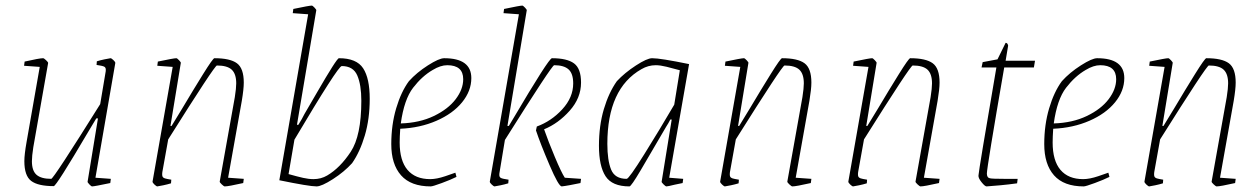

<svg xmlns="http://www.w3.org/2000/svg" viewBox="-20 -657 4501 686"><path d="M321 -22 376 -18 374 -3Q317 9 309 9Q306 9 299 1.5Q292 -6 293 -8L330 -234H324L294 -184Q181 8 172 8Q116 8 91.5 -10.5Q67 -29 67 -81Q67 -105 75 -150L122 -418L66 -422L68 -437Q121 -449 134 -449Q137 -449 144.5 -442Q152 -435 152 -432L99 -131Q94 -99 94 -81Q94 -47 110.5 -32.5Q127 -18 163 -18Q171 -18 338 -285L357 -398Q358 -402 358 -408Q358 -416 352 -419Q346 -422 325 -425L326 -438Q339 -442 353.5 -445Q368 -448 375 -449Q378 -449 385 -442.5Q392 -436 392 -432Z M795 -22 851 -18 849 -3Q796 9 783 9Q780 9 772.5 2Q765 -5 765 -8L819 -310Q824 -342 824 -359Q824 -393 808 -408Q792 -423 755 -423Q747 -423 581 -159L560 -42Q558 -27 563 -23Q568 -19 578 -17.5Q588 -16 592 -15L591 -2Q578 2 563.5 5Q549 8 542 9Q539 9 532 2.5Q525 -4 525 -8L597 -418L542 -422L544 -437Q601 -449 610 -449Q613 -449 620 -441.5Q627 -434 626 -432L589 -207H593Q622 -255 632 -271Q670 -335 705.5 -392Q741 -449 746 -449Q802 -449 826.5 -431Q851 -413 851 -362Q851 -339 844 -297Z M1301 -304Q1301 -232 1283.5 -173Q1266 -114 1238 -74Q1210 -43 1169.5 -17Q1129 9 1111 9Q1085 9 978 -13L1081 -606L1026 -610L1028 -625Q1085 -637 1094 -637Q1097 -637 1104 -629.5Q1111 -622 1110 -620L1041 -211H1046Q1053 -222 1058.5 -232Q1064 -242 1068 -250Q1081 -272 1114 -329Q1147 -386 1167 -417.5Q1187 -449 1191 -449Q1254 -449 1277.5 -413Q1301 -377 1301 -304ZM1271 -297Q1271 -354 1256.5 -387.5Q1242 -421 1201 -421Q1188 -421 1032 -158L1011 -35Q1043 -26 1063 -21.5Q1083 -17 1100 -17Q1127 -17 1149 -30Q1195 -57 1233 -114.5Q1271 -172 1271 -297Z M1410 -197Q1408 -167 1408 -148Q1408 -83 1436 -50Q1464 -17 1517 -17Q1540 -17 1571 -27.5Q1602 -38 1607 -40L1611 -25Q1591 -15 1558.5 -3Q1526 9 1519 9Q1448 9 1413 -30.5Q1378 -70 1378 -142Q1378 -211 1395.5 -270Q1413 -329 1441 -367Q1469 -398 1509 -423.5Q1549 -449 1567 -449Q1664 -449 1664 -378Q1664 -332 1631 -291.5Q1598 -251 1539.5 -225.5Q1481 -200 1410 -197ZM1412 -216Q1479 -218 1530 -242.5Q1581 -267 1608 -302.5Q1635 -338 1635 -374Q1635 -424 1578 -424Q1554 -424 1526 -407Q1488 -385 1456 -343.5Q1424 -302 1412 -216Z M1998 -22 2056 -18 2054 -3Q2035 1 2016 4.5Q1997 8 1987 9Q1976 9 1943.5 -67Q1911 -143 1895 -191L1898 -205Q1950 -224 1989 -266.5Q2028 -309 2028 -359Q2028 -394 2011.5 -409Q1995 -424 1960 -424Q1952 -424 1784 -157L1765 -42Q1764 -38 1764 -32Q1764 -24 1770 -21Q1776 -18 1797 -15L1796 -2Q1783 2 1768.5 5Q1754 8 1747 9Q1744 9 1737 2.5Q1730 -4 1730 -8L1834 -606L1779 -610L1781 -625Q1838 -637 1846 -637Q1849 -637 1856 -629.5Q1863 -622 1862 -620L1793 -207H1798L1813 -232Q1941 -449 1952 -449Q2006 -449 2031 -430.5Q2056 -412 2056 -362Q2056 -307 2015.5 -261.5Q1975 -216 1924 -195Q1939 -152 1962.5 -96Q1986 -40 1998 -22Z M2371 -22 2421 -18 2419 -3Q2412 -2 2404.5 0Q2397 2 2390 3Q2366 9 2361 9Q2358 9 2350.5 1.5Q2343 -6 2344 -8L2380 -230H2375Q2368 -216 2360 -204Q2303 -106 2269 -48.5Q2235 9 2229 9Q2167 9 2143.5 -27.5Q2120 -64 2120 -136Q2120 -208 2137.5 -267Q2155 -326 2184 -367Q2212 -397 2252 -423Q2292 -449 2310 -449Q2340 -449 2442 -428ZM2389 -283 2409 -406Q2384 -413 2361.5 -418.5Q2339 -424 2323 -424Q2296 -424 2272 -410Q2150 -341 2150 -143Q2150 -84 2163.5 -51Q2177 -18 2219 -18Q2227 -18 2282 -106Q2337 -194 2389 -283Z M2823 -22 2879 -18 2877 -3Q2824 9 2811 9Q2808 9 2800.5 2Q2793 -5 2793 -8L2847 -310Q2852 -342 2852 -359Q2852 -393 2836 -408Q2820 -423 2783 -423Q2775 -423 2609 -159L2588 -42Q2586 -27 2591 -23Q2596 -19 2606 -17.5Q2616 -16 2620 -15L2619 -2Q2606 2 2591.5 5Q2577 8 2570 9Q2567 9 2560 2.5Q2553 -4 2553 -8L2625 -418L2570 -422L2572 -437Q2629 -449 2638 -449Q2641 -449 2648 -441.5Q2655 -434 2654 -432L2617 -207H2621Q2650 -255 2660 -271Q2698 -335 2733.5 -392Q2769 -449 2774 -449Q2830 -449 2854.5 -431Q2879 -413 2879 -362Q2879 -339 2872 -297Z M3281 -22 3337 -18 3335 -3Q3282 9 3269 9Q3266 9 3258.5 2Q3251 -5 3251 -8L3305 -310Q3310 -342 3310 -359Q3310 -393 3294 -408Q3278 -423 3241 -423Q3233 -423 3067 -159L3046 -42Q3044 -27 3049 -23Q3054 -19 3064 -17.5Q3074 -16 3078 -15L3077 -2Q3064 2 3049.5 5Q3035 8 3028 9Q3025 9 3018 2.5Q3011 -4 3011 -8L3083 -418L3028 -422L3030 -437Q3087 -449 3096 -449Q3099 -449 3106 -441.5Q3113 -434 3112 -432L3075 -207H3079Q3108 -255 3118 -271Q3156 -335 3191.5 -392Q3227 -449 3232 -449Q3288 -449 3312.5 -431Q3337 -413 3337 -362Q3337 -339 3330 -297Z M3476 -30Q3477 -49 3540 -416H3487L3491 -435L3544 -445L3573 -504Q3580 -504 3582 -494L3573 -440H3678L3674 -416H3568Q3506 -58 3506 -37Q3506 -22 3517 -20Q3525 -18 3568 -18H3616L3614 -2Q3586 2 3554 5Q3522 8 3505 9Q3499 9 3487 -6Q3475 -21 3476 -30Z M3743 -197Q3741 -167 3741 -148Q3741 -83 3769 -50Q3797 -17 3850 -17Q3873 -17 3904 -27.5Q3935 -38 3940 -40L3944 -25Q3924 -15 3891.5 -3Q3859 9 3852 9Q3781 9 3746 -30.5Q3711 -70 3711 -142Q3711 -211 3728.5 -270Q3746 -329 3774 -367Q3802 -398 3842 -423.5Q3882 -449 3900 -449Q3997 -449 3997 -378Q3997 -332 3964 -291.5Q3931 -251 3872.5 -225.5Q3814 -200 3743 -197ZM3745 -216Q3812 -218 3863 -242.5Q3914 -267 3941 -302.5Q3968 -338 3968 -374Q3968 -424 3911 -424Q3887 -424 3859 -407Q3821 -385 3789 -343.5Q3757 -302 3745 -216Z M4339 -22 4395 -18 4393 -3Q4340 9 4327 9Q4324 9 4316.5 2Q4309 -5 4309 -8L4363 -310Q4368 -342 4368 -359Q4368 -393 4352 -408Q4336 -423 4299 -423Q4291 -423 4125 -159L4104 -42Q4102 -27 4107 -23Q4112 -19 4122 -17.5Q4132 -16 4136 -15L4135 -2Q4122 2 4107.5 5Q4093 8 4086 9Q4083 9 4076 2.5Q4069 -4 4069 -8L4141 -418L4086 -422L4088 -437Q4145 -449 4154 -449Q4157 -449 4164 -441.5Q4171 -434 4170 -432L4133 -207H4137Q4166 -255 4176 -271Q4214 -335 4249.5 -392Q4285 -449 4290 -449Q4346 -449 4370.5 -431Q4395 -413 4395 -362Q4395 -339 4388 -297Z"/></svg>

Font: Grenze Thin
Style: Italic
Weight: 250
Italic angle: -10°
Designer: Renata Polastri
Foundry: Omnibus-Type
Version: Version 1.002; ttfautohint (v1.8)